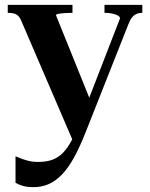

<svg xmlns="http://www.w3.org/2000/svg" viewBox="-20 -540 619 792"><path d="M364 -98 322 -18 285 51 67 -456Q62 -468 54.5 -475Q47 -482 37 -484.5Q27 -487 14 -487H12V-520H279V-487H277Q263 -487 247.5 -486Q232 -485 221.5 -483Q211 -481 211 -477ZM335 1Q310 65 285.5 109.5Q261 154 234.5 181Q208 208 179.5 220Q151 232 118 232Q92 232 73.5 226.5Q55 221 44 214V105Q48 106 61 111.5Q74 117 93.5 122.5Q113 128 137 128Q164 128 186.5 122Q209 116 229 100Q249 84 267.5 53.5Q286 23 303 -25L323 -72L475 -464Q475 -471 466 -476Q457 -481 443 -484Q429 -487 413 -487H411V-520H567V-487Q553 -487 543 -482.5Q533 -478 525 -468.5Q517 -459 510 -441Z"/></svg>

Font: Roboto Serif 144pt SemiBold
Style: Regular
Weight: 600
Version: Version 1.008